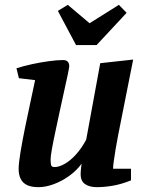

<svg xmlns="http://www.w3.org/2000/svg" viewBox="-20 -763 604 793"><path d="M139 10Q110 10 92 1.5Q74 -7 65.5 -24Q57 -41 57 -65Q57 -89 64.5 -134Q72 -179 83 -233.5Q94 -288 105.5 -340.5Q117 -393 125 -432L58 -440L48 -481Q79 -491 114.5 -498.5Q150 -506 183.5 -510.5Q217 -515 240 -515Q254 -515 260 -508Q266 -501 266 -490Q266 -485 260.5 -458Q255 -431 246 -391.5Q237 -352 227.5 -307Q218 -262 209 -220.5Q200 -179 194.5 -148Q189 -117 189 -105Q189 -89 191 -81Q193 -73 206 -73Q223 -73 246 -85.5Q269 -98 292.5 -123.5Q316 -149 336 -186L394 -502L530 -517L468 -205Q462 -175 457.5 -147Q453 -119 450 -98Q447 -77 447 -66H521V-18Q481 -2 446 4Q411 10 380 10Q350 10 331.5 -2.5Q313 -15 313 -43Q313 -47 313.5 -54.5Q314 -62 315 -71Q316 -80 317 -87Q297 -59 266.5 -37Q236 -15 202.5 -2.5Q169 10 139 10ZM294 -577 219 -718 260 -743 350 -667 471 -743 503 -710 379 -577Z"/></svg>

Font: Manuale
Style: Bold Italic
Weight: 700
Italic angle: -11°
Version: Version 1.002